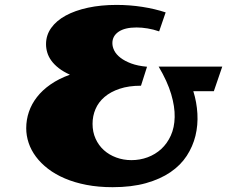

<svg xmlns="http://www.w3.org/2000/svg" viewBox="-20 -758 948 790"><path d="M87.9 -230.5Q87.9 -265.1 98.9 -297.6Q109.9 -330.1 132.1 -358.6Q154.3 -387.2 188 -410.6Q221.7 -434.1 267.6 -450.7Q240.7 -462.9 221.9 -477.5Q203.1 -492.2 191.4 -508.3Q179.7 -524.4 174.6 -541.5Q169.4 -558.6 169.4 -576.2Q169.4 -613.3 190.7 -643.1Q211.9 -672.9 250.2 -693.8Q288.6 -714.8 342 -726.3Q395.5 -737.8 459.5 -737.8Q514.2 -737.8 565.7 -729.7Q617.2 -721.7 661.6 -707L634.8 -628.9Q610.8 -637.2 586.9 -641.1Q563 -645 542 -645Q493.7 -645 468 -627.4Q442.4 -609.9 442.4 -580.6Q442.4 -564.9 450.4 -549.3Q458.5 -533.7 475.8 -520.3Q493.2 -506.8 520 -496.8Q546.9 -486.8 585 -483.4L560.1 -405.3H559.6Q509.8 -405.3 472.4 -392.8Q435.1 -380.4 410.2 -359.1Q385.3 -337.9 373 -309.3Q360.8 -280.8 360.8 -248.5Q360.8 -214.8 373.3 -187.3Q385.7 -159.7 407.5 -140.1Q429.2 -120.6 458.5 -109.9Q487.8 -99.1 521 -99.1Q555.7 -99.1 587.4 -110.8Q619.1 -122.6 643.6 -145Q668 -167.5 682.9 -200.4Q697.8 -233.4 698.7 -276.1Q699.7 -318.8 684.3 -370.8Q668.9 -422.9 632.8 -483.9H894.5L859.9 -382.8H775.4Q789.6 -337.4 792.2 -290.3Q794.9 -243.2 784.2 -199.2Q773.4 -155.3 748.3 -116.7Q723.1 -78.1 681.4 -49.6Q639.6 -21 580.6 -4.4Q521.5 12.2 443.4 12.2Q384.8 12.2 335.7 2.7Q286.6 -6.8 247.1 -23.7Q207.5 -40.5 177.7 -63.5Q147.9 -86.4 127.9 -113.3Q107.9 -140.1 97.9 -169.9Q87.9 -199.7 87.9 -230.5Z"/></svg>

Font: Poller One
Style: Regular
Weight: 400
Designer: Yvonne Schttler
Foundry: Yvonne Schttler
Version: Version 1.002